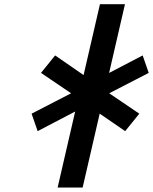

<svg xmlns="http://www.w3.org/2000/svg" viewBox="-20 -872 706 885"><path d="M483.4 -442 665.5 -536 637.6 -616.5 482.9 -535.8 556 -852.5H440.7L365.3 -526L234.1 -616.5L169 -536L307.7 -442L125.6 -348L153.5 -267.5L326.5 -358L245.6 -7.5H360.9L439.5 -348.2L557 -267.5L622.1 -348Z"/></svg>

Font: Stormning
Style: LightObl
Weight: 400
Designer: Robert Jablonski, Mew Too
Foundry: Cannot Into Space Fonts
Version: Version 0.90